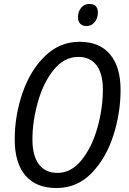

<svg xmlns="http://www.w3.org/2000/svg" viewBox="-20 -935 649 965"><path d="M54 -234Q54 -354 93 -467.5Q132 -581 206 -653Q280 -725 380 -725Q480 -725 533 -662Q586 -599 586 -483Q586 -367 549.5 -253.5Q513 -140 440.5 -65Q368 10 264 10Q161 10 107.5 -53Q54 -116 54 -234ZM497 -485Q497 -565 465 -607Q433 -649 374 -649Q302 -649 249.5 -583.5Q197 -518 170 -421Q143 -324 143 -234Q143 -152 175.5 -109Q208 -66 269 -66Q338 -66 390 -130.5Q442 -195 469.5 -292.5Q497 -390 497 -485ZM372 -848Q372 -876 387.5 -895.5Q403 -915 429 -915Q472 -915 472 -872Q472 -843 455.5 -823.5Q439 -804 415 -804Q395 -804 383.5 -815.5Q372 -827 372 -848Z"/></svg>

Font: Noto Sans UI Narrow
Style: Italic
Weight: 400
Width: 4
Italic angle: -12°
Designer: Monotype Design Team
Foundry: Monotype Imaging Inc.
Version: Version 1.001